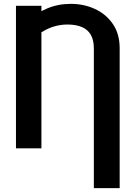

<svg xmlns="http://www.w3.org/2000/svg" viewBox="-20 -757 690 980"><path d="M590.8 203.1H459V-510.3Q459 -552.7 443.4 -579.6Q427.7 -606.4 397.7 -619.1Q367.7 -631.8 324.7 -631.8Q268.1 -631.8 216.8 -606.4Q165.5 -581.1 122.1 -534.7V-649.9Q163.6 -689.5 219.5 -713.4Q275.4 -737.3 340.8 -737.3Q408.7 -737.3 465.3 -710.9Q522 -684.6 556.4 -634Q590.8 -583.5 590.8 -510.3ZM191.4 -727.5V0H61.5V-727.5Z"/></svg>

Font: Inter 18pt SemiBold
Style: Regular
Weight: 600
Designer: Rasmus Andersson
Foundry: rsms
Version: Version 4.001;git-66647c0bb